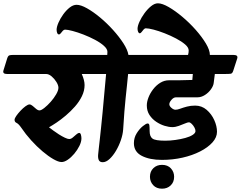

<svg xmlns="http://www.w3.org/2000/svg" viewBox="-76 -957 1455 1160"><path d="M-55 -532 -32 -606Q-27 -620 -19.5 -622.5Q-12 -625 0 -625H533Q561 -625 554 -603L530 -529Q525 -513 514.5 -511.5Q504 -510 481 -510H418Q426 -492 430.5 -475Q435 -458 435 -443Q435 -409 419 -376Q403 -343 377 -313.5Q351 -284 321.5 -259Q292 -234 265 -216Q238 -198 220 -188Q229 -181 245 -169Q261 -157 280 -145Q299 -133 316 -125Q333 -117 342 -117Q353 -117 364 -126.5Q375 -136 385.5 -145Q396 -154 402 -154Q410 -154 413 -142.5Q416 -131 416 -121Q416 -100 403.5 -75Q391 -50 372.5 -28Q354 -6 333.5 8Q313 22 296 22Q277 22 246.5 4.5Q216 -13 181 -42.5Q146 -72 112.5 -109Q79 -146 52 -186Q36 -209 24 -214.5Q12 -220 12 -233Q12 -242 22.5 -257Q33 -272 48 -288Q63 -304 78 -315Q93 -326 102 -326Q111 -326 121.5 -317Q132 -308 142.5 -299Q153 -290 163 -290Q173 -290 192 -305Q211 -320 230.5 -342Q250 -364 263.5 -387.5Q277 -411 277 -427Q277 -442 265 -461.5Q253 -481 236 -495.5Q219 -510 202 -510H-34Q-62 -510 -55 -532Z M266 -777Q266 -794 277 -819.5Q288 -845 306 -870Q324 -895 345 -911.5Q366 -928 387 -928Q412 -928 449.5 -907Q487 -886 528.5 -851.5Q570 -817 607 -776Q644 -735 669.5 -695.5Q695 -656 700 -625H787Q815 -625 808 -603L785 -529Q780 -513 769.5 -511.5Q759 -510 736 -510H698Q694 -469 690.5 -435Q687 -401 683 -364.5Q679 -328 675.5 -282.5Q672 -237 668 -174Q666 -145 654.5 -111Q643 -77 625 -46.5Q607 -16 586 3.5Q565 23 545 23Q526 23 520.5 9.5Q515 -4 517 -24Q519 -44 521 -62Q523 -79 526.5 -110.5Q530 -142 534.5 -185Q539 -228 544 -280Q549 -332 554 -390Q559 -448 565 -510H447Q419 -510 426 -532L450 -606Q454 -620 461.5 -622.5Q469 -625 481 -625H572Q572 -630 572.5 -635Q573 -640 573 -644Q573 -661 552 -680Q531 -699 498 -716.5Q465 -734 429 -748Q393 -762 362.5 -770Q332 -778 317 -778Q310 -778 303.5 -771Q297 -764 291.5 -756.5Q286 -749 280 -749Q273 -749 269.5 -758Q266 -767 266 -777Z M662 -532 686 -606Q691 -622 701 -623.5Q711 -625 735 -625H1336Q1364 -625 1357 -603L1333 -529Q1328 -513 1318 -511.5Q1308 -510 1284 -510H1222L1215 -455Q1213 -438 1198.5 -417.5Q1184 -397 1162 -383Q1140 -369 1117 -369Q1107 -369 1081.5 -369Q1056 -369 1029 -369Q1002 -369 987 -369Q973 -369 960 -354Q947 -339 947 -327Q947 -316 960 -305Q973 -294 984 -294Q996 -294 1013.5 -300.5Q1031 -307 1053.5 -313Q1076 -319 1103 -319Q1143 -319 1172.5 -293.5Q1202 -268 1218.5 -231.5Q1235 -195 1235 -161Q1235 -127 1207.5 -96.5Q1180 -66 1133 -42Q1086 -18 1026.5 -4.5Q967 9 902 9Q828 9 780.5 -15.5Q733 -40 733 -92Q733 -125 750 -152Q767 -179 787 -195Q807 -211 816 -211Q825 -211 826.5 -199.5Q828 -188 828 -166Q828 -132 845.5 -119.5Q863 -107 922 -107Q952 -107 984 -111.5Q1016 -116 1043.5 -123.5Q1071 -131 1088 -142Q1105 -153 1105 -165Q1105 -175 1098.5 -187Q1092 -199 1082.5 -208.5Q1073 -218 1065 -218Q1058 -218 1041.5 -211Q1025 -204 1004.5 -196.5Q984 -189 965 -189Q944 -189 918 -197Q892 -205 867.5 -221.5Q843 -238 827 -262.5Q811 -287 811 -320Q811 -342 821 -368Q831 -394 849.5 -418Q868 -442 892.5 -457Q917 -472 945 -472Q968 -472 1004 -472Q1040 -472 1086 -474L1089 -510H683Q655 -510 662 -532Z M830 110.9Q830 79 850.6 59Q871.2 39 902.9 39Q937 39 956.5 60.3Q976 81.5 976 111.1Q976 143 955.4 163Q934.8 183 903 183Q869 183 849.5 161.7Q830 140.5 830 110.9Z M1060 -625Q1062 -631 1063 -638.5Q1064 -646 1064 -651.8Q1064 -670 1042.5 -688.5Q1021 -707 987.9 -724.4Q954.9 -741.8 918.9 -755.9Q883 -770 852.1 -778Q821.2 -786 805 -786Q798 -786 791.5 -778.5Q785.1 -771 779.5 -763.5Q774 -756 768 -756Q762.2 -756 758.6 -764.6Q755 -773.2 755 -783Q755 -800 766.5 -825.5Q778 -851 796.5 -876.5Q815 -902 836.5 -919.5Q858 -937 878 -937Q904 -937 943.2 -914.4Q982.3 -891.9 1025.7 -855.4Q1069 -819 1106.6 -776.5Q1144.2 -733.9 1168.1 -694Q1192 -654 1192 -625Z"/></svg>

Font: Alkatra
Style: Regular
Weight: 400
Designer: Suman Bhandary
Version: Version 1.100;gftools[0.9.22]